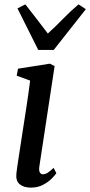

<svg xmlns="http://www.w3.org/2000/svg" viewBox="-20 -849 413 879"><path d="M121.5 10Q89 10 70.2 -5.5Q51.5 -21 55 -54.5Q57.5 -77.5 64.8 -124.2Q72 -171 81.2 -231Q90.5 -291 100.5 -356Q110.5 -421 118 -480L56.5 -502.5L62.5 -534.5L208.5 -557.5L230 -546.5L160 -86Q157.5 -68 162.5 -59.5Q167.5 -51 176 -51Q186 -51 197.2 -57.5Q208.5 -64 225.5 -80.5L238 -56Q232 -47 216.5 -31.2Q201 -15.5 176.8 -2.8Q152.5 10 121.5 10ZM60 -810.5 96 -829Q121 -797 147 -763.5Q173 -730 199 -695.5Q235.5 -728.5 267.8 -762Q300 -795.5 339.5 -829L373 -807L226 -620.5H155Z"/></svg>

Font: Merriweather Text Regular
Style: Italic
Weight: 400
Italic angle: -7.8°
Designer: Eben Sorkin
Foundry: Eben Sorkin
Version: Version 2.100; ttfautohint (v1.7.19-72a1) -l 8 -r 50 -G 200 